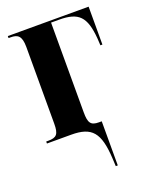

<svg xmlns="http://www.w3.org/2000/svg" viewBox="-140 -613 711 900"><g transform="rotate(-20 215.5 -163.0)"><path d="M277 171 279 210H289V-10H275C235 -10 224 -25 224 -78V-526H264C361 -526 394 -493 403 -382L405 -347H415V-536H12V-526H22C57 -526 76 -515 76 -458V-76C76 -23 64 -10 22 -10H12V0H133C236 0 270 40 277 171Z"/></g></svg>

Font: Noto Serif Display ExtraCondensed ExtraBold
Style: Regular
Weight: 800
Width: 2
Designer: Monotype Design Team
Foundry: Monotype Imaging Inc.
Version: Version 2.009